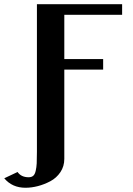

<svg xmlns="http://www.w3.org/2000/svg" viewBox="-90 -720 631 910"><path d="M214.8 33.2Q214.8 68.4 196.3 95.9Q177.7 123.5 148.7 138.9Q119.6 154.3 89.4 162.1Q59.1 169.9 30.8 169.9Q-32.2 169.9 -69.8 125L-6.8 95.2Q10.7 120.1 45.9 120.1Q59.1 120.1 67.1 113.5Q75.2 106.9 79.1 90.1Q83 73.2 84 54.2Q85 35.2 85 0V-700.2H488.8V-649.9H214.8V-439.9H398.9V-390.1H214.8Z"/></svg>

Font: Pfennig
Style: Bold
Weight: 700
Version: Version 20120410 ; ttfautohint (v0.8)